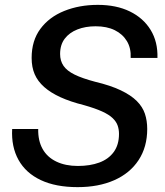

<svg xmlns="http://www.w3.org/2000/svg" viewBox="-20 -759 676 789"><path d="M299 10Q209 10 147.5 -19Q86 -48 56 -102Q26 -156 30 -229H137Q136 -181 155 -147Q174 -113 211.5 -95Q249 -77 300 -77Q350 -77 388 -91Q426 -105 447.5 -134.5Q469 -164 469 -209Q469 -227 463.5 -243Q458 -259 443 -273.5Q428 -288 399.5 -301Q371 -314 325 -327Q269 -341 228.5 -359.5Q188 -378 161.5 -401.5Q135 -425 122.5 -454Q110 -483 110 -521Q110 -592 146 -640.5Q182 -689 244 -714Q306 -739 382 -739Q458 -739 513.5 -712Q569 -685 599 -636Q629 -587 627 -521H517Q519 -561 501.5 -590Q484 -619 451.5 -635Q419 -651 373 -651Q331 -651 298 -638Q265 -625 246 -600Q227 -575 227 -537Q227 -509 241 -488.5Q255 -468 286.5 -452.5Q318 -437 371 -423Q434 -408 476 -388Q518 -368 542 -344Q566 -320 575.5 -291.5Q585 -263 585 -229Q585 -155 549.5 -101Q514 -47 449.5 -18.5Q385 10 299 10Z"/></svg>

Font: Mona Sans ExtraLight Medium
Style: Italic
Weight: 500
Italic angle: -11.6951°
Version: Version 2.000